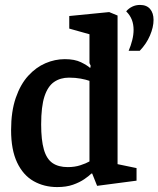

<svg xmlns="http://www.w3.org/2000/svg" viewBox="-20 -748 643 779"><path d="M212 11Q159 11 116.5 -13Q74 -37 49.5 -88.5Q25 -140 25 -220Q25 -296 44 -351Q63 -406 94.5 -440.5Q126 -475 164.5 -491.5Q203 -508 243 -508Q283 -508 308.5 -495.5Q334 -483 346 -472L348 -481L343 -492V-609L261 -632V-683L423 -699L457 -685V-82L534 -66V-15L374 6L354 -44H351Q341 -34 322 -21Q303 -8 276 1.5Q249 11 212 11ZM255 -70Q283 -70 306 -77.5Q329 -85 343 -93V-420Q329 -425 307.5 -429Q286 -433 260 -433Q225 -433 199.5 -415.5Q174 -398 160.5 -357Q147 -316 147 -243Q147 -180 158 -141.5Q169 -103 193 -86.5Q217 -70 255 -70ZM502 -542Q511 -563 516.5 -585Q522 -607 522 -627Q522 -649 515 -667.5Q508 -686 492 -702Q502 -714 516.5 -721Q531 -728 548 -728Q575 -728 589 -711.5Q603 -695 603 -667Q603 -638 588.5 -604Q574 -570 547 -542Z"/></svg>

Font: Faustina Light SemiBold
Style: Regular
Weight: 600
Version: Version 1.200